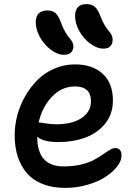

<svg xmlns="http://www.w3.org/2000/svg" viewBox="-20 -832 648 939"><path d="M486.8 -594.2Q453.6 -594.2 420.7 -619.1Q387.7 -644 367.4 -680.9Q347.2 -717.8 347.2 -752.9Q347.2 -812 403.8 -812Q427.7 -812 442.9 -799.6Q458 -787.1 471.2 -752.9Q480 -728.5 491.5 -709.5Q502.9 -690.4 511 -681.9Q519 -673.3 524.9 -662.1Q530.8 -650.9 530.8 -637.2Q530.8 -617.2 519.3 -605.7Q507.8 -594.2 486.8 -594.2ZM293.9 -564Q261.2 -564 228.3 -588.9Q195.3 -613.8 175 -651.1Q154.8 -688.5 154.8 -723.1Q154.8 -780.8 212.9 -780.8Q236.8 -780.8 251.2 -768.3Q265.6 -755.9 278.8 -720.2Q287.6 -694.8 299.3 -675.3Q311 -655.8 319.1 -647Q327.1 -638.2 333 -627.7Q338.9 -617.2 338.9 -606Q338.9 -586.4 327.1 -575.2Q315.4 -564 293.9 -564ZM299.8 86.9Q236.3 86.9 188.2 67.9Q140.1 48.8 110.6 13.9Q81.1 -21 66.4 -67.4Q51.8 -113.8 51.8 -170.9Q51.8 -219.7 64.9 -269Q78.1 -318.4 103.8 -362.8Q129.4 -407.2 164.3 -441.9Q199.2 -476.6 246.6 -496.8Q293.9 -517.1 346.2 -517.1Q431.6 -517.1 481.9 -471.4Q532.2 -425.8 532.2 -339.8Q532.2 -275.4 495.4 -228.8Q458.5 -182.1 398.7 -159.7Q338.9 -137.2 264.2 -137.2Q192.9 -137.2 162.1 -163.1Q162.1 -18.1 291 -18.1Q337.4 -18.1 376.2 -27.3Q415 -36.6 439.2 -49.8Q463.4 -63 482.2 -76.2Q501 -89.4 516.4 -98.6Q531.7 -107.9 543.9 -107.9Q574.2 -107.9 574.2 -70.8Q574.2 -44.9 552.5 -17.1Q530.8 10.7 494.6 33.9Q458.5 57.1 406.7 72Q355 86.9 299.8 86.9ZM170.9 -232.9Q177.7 -232.9 204.6 -228.5Q231.4 -224.1 253.9 -224.1Q333 -224.1 378.9 -254.6Q424.8 -285.2 424.8 -336.9Q424.8 -409.2 346.2 -409.2Q282.2 -409.2 234.1 -358.9Q186 -308.6 168.9 -232.9Z"/></svg>

Font: Shantell Sans Irregular Bouncy
Style: Regular
Weight: 500
Designer: Stephen Nixon, Anya Danilova, Shantell Martin
Foundry: Arrow Type
Version: Version 1.006;[9816181b4]